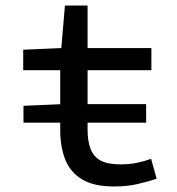

<svg xmlns="http://www.w3.org/2000/svg" viewBox="-20 -663 640 695"><path d="M65 -219V-280L204 -286H509V-219ZM393 12Q319 12 276.5 -14Q234 -40 216 -86Q198 -132 198 -193V-409H64V-483L202 -489L215 -643H297V-489H528V-409H297V-193Q297 -152 308 -123.5Q319 -95 345 -81.5Q371 -68 415 -68Q448 -68 475 -73.5Q502 -79 527 -88L547 -16Q514 -5 476.5 3.5Q439 12 393 12Z"/></svg>

Font: Source Code Pro ExtraLight Medium
Style: Regular
Weight: 500
Monospace: yes
Version: Version 1.018;hotconv 1.0.116;makeotfexe 2.5.65601